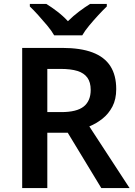

<svg xmlns="http://www.w3.org/2000/svg" viewBox="-20 -958 686 978"><path d="M296 -714Q390 -714 451 -691Q512 -668 542 -621.5Q572 -575 572 -504Q572 -452 552.5 -415Q533 -378 502 -353.5Q471 -329 435 -314L640 0H496L325 -282H221V0H93V-714ZM288 -607H221V-387H292Q371 -387 406.5 -415.5Q442 -444 442 -500Q442 -539 425 -562.5Q408 -586 374.5 -596.5Q341 -607 288 -607ZM256 -778Q243 -801 220.5 -828Q198 -855 174.5 -881Q151 -907 132 -925V-938H216Q242 -922 271.5 -899.5Q301 -877 326 -850Q353 -877 383 -899.5Q413 -922 439 -938H524V-925Q505 -907 481 -881Q457 -855 434.5 -828Q412 -801 399 -778Z"/></svg>

Font: Noto Sans Devanagari SemiBold
Style: Regular
Weight: 600
Version: Version 2.003